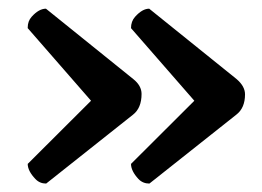

<svg xmlns="http://www.w3.org/2000/svg" viewBox="-20 -477 618 453"><path d="M294.4 -290.5Q314 -274.9 314 -255.4Q314 -222.2 293.9 -206.5L88.9 -43.9Q73.7 -43.9 63.5 -54.7Q45.4 -73.7 45.4 -90.3L194.8 -239.3L45.4 -410.6V-412.1Q45.4 -427.2 54.7 -437.5Q71.8 -456.5 88.4 -456.5ZM538.1 -290.5Q558.1 -273.4 558.1 -254.4Q558.1 -222.2 537.6 -206.5L332.5 -43.9Q316.9 -43.9 306.6 -54.7Q289.1 -73.7 289.1 -90.3L438.5 -239.3L289.1 -410.6Q289.1 -426.8 298.8 -437.5Q315.9 -456.5 332 -456.5Z"/></svg>

Font: Copse
Style: Regular
Weight: 400
Version: Version 1.000